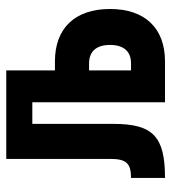

<svg xmlns="http://www.w3.org/2000/svg" viewBox="14 -572 558 626"><g transform="rotate(-90 293.0 -259.0)"><path d="M25.9 0C161.1 0 202.1 -39.1 202.1 -168.9V-432.6H272.5V0H405.8C514.2 0 576.7 -65.4 576.7 -179.2C576.7 -293.5 514.2 -358.9 405.8 -358.9H376.5V-517.6H87.9V-178.7C87.9 -126.5 73.7 -110.8 25.9 -110.8ZM376.5 -110.8V-247.6H399.4C438.5 -247.6 459.5 -223.6 459.5 -179.2C459.5 -134.8 438.5 -110.8 399.4 -110.8Z"/></g></svg>

Font: Cascadia Code PL SemiBold
Style: Regular
Weight: 600
Monospace: yes
Designer: Aaron Bell
Foundry: Saja Typeworks
Version: Version 2404.023